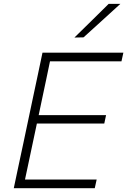

<svg xmlns="http://www.w3.org/2000/svg" viewBox="-20 -990 669 1010"><path d="M52.5 0Q65 -60 77 -116Q89 -171.5 103 -237.5L152.5 -472Q167 -540 179 -596.5Q190.5 -653 203.5 -713H629L619 -667.5H243Q233 -619 223 -571.5Q212.5 -524 201.5 -470L183.5 -384.5H538L528.5 -340H174L153.5 -243.5Q142 -189.5 132 -142Q122 -94 111.5 -45.5H488.5L478.5 0ZM371.5 -792.5Q418 -838 462 -881.2Q506 -924.5 551.5 -969.5H613Q564.5 -925 516.5 -881.5L419.5 -793.5Z"/></svg>

Font: Heraclito ExtraLight
Style: Italic
Weight: 200
Italic angle: -12°
Designer: Kostas Bartsokas (font) & Cristiano Sobral (main changes)
Foundry: Kostas Bartsokas (font) & Cristiano Sobral (main changes)
Version: Version 1.00;July 8, 2020;FontCreator 13.0.0.2655 64-bit